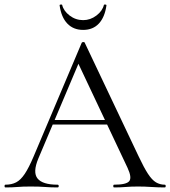

<svg xmlns="http://www.w3.org/2000/svg" viewBox="-23 -821 746 841"><path d="M194.2 -275.4 204.4 -295.4H469.2L476.2 -275.4ZM698.6 -12Q702.8 -12 702.8 -6Q702.8 0 698.6 0Q670.2 0 640.1 -2Q610 -4 582.4 -4Q550.8 -4 527.8 -2Q504.8 0 477 0Q473 0 473 -6Q473 -12 477 -12Q530 -12 542.9 -27.3Q555.8 -42.6 535.6 -86L314.2 -555L339.2 -585.8L145 -126.8Q119.6 -66 141.6 -39Q163.6 -12 229.2 -12Q234.2 -12 234.2 -6Q234.2 0 229.2 0Q199.2 0 174.2 -2Q149.2 -4 111.2 -4Q75.4 -4 53.5 -2Q31.6 0 0.8 0Q-3.2 0 -3.2 -6Q-3.2 -12 0.8 -12Q27.8 -12 47.7 -22.3Q67.6 -32.6 85.5 -59.5Q103.4 -86.4 124.4 -136L335 -633.8Q336.8 -636.8 342 -636.9Q347.2 -637 348.2 -633.8L583.8 -137Q607 -87.6 624.9 -60.1Q642.8 -32.6 660.3 -22.3Q677.8 -12 698.6 -12ZM341.2 -690Q298.4 -690 271.9 -717.8Q245.4 -745.6 238.2 -797Q237.4 -800.8 242.9 -801.2Q248.4 -801.6 249.2 -799.6Q255.6 -773 282 -752.9Q308.4 -732.8 341.2 -732.8Q372.8 -732.8 399.3 -752.9Q425.8 -773 432.2 -799.6Q433 -801.6 438.5 -801.2Q444 -800.8 443.2 -797Q436 -745.6 410 -717.8Q384 -690 341.2 -690Z"/></svg>

Font: Cormorant Infant Light
Style: Regular
Weight: 300
Designer: Christian Thalmann (Catharsis Fonts)
Foundry: Catharsis Fonts
Version: Version 4.001